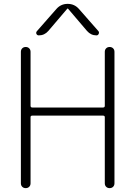

<svg xmlns="http://www.w3.org/2000/svg" viewBox="-20 -973 700 993"><path d="M88 -25V-705Q88 -716 95 -723Q102 -730 113 -730Q124 -730 131 -723Q138 -716 138 -705V-426Q138 -417 147 -417H513Q522 -417 522 -426V-705Q522 -716 529 -723Q536 -730 547 -730Q558 -730 565 -723Q572 -716 572 -705V-25Q572 -14 565 -7Q558 0 547 0Q536 0 529 -7Q522 -14 522 -25V-367Q522 -375 513 -375H147Q138 -375 138 -367V-25Q138 -14 131 -7Q124 0 113 0Q102 0 95 -7Q88 -14 88 -25ZM388 -927 489 -812Q494 -806 490.5 -798Q487 -790 479 -790Q450 -790 430 -813L332 -928Q331 -929 330 -929L328 -928L230 -813Q210 -790 181 -790Q172 -790 168.5 -797.5Q165 -805 171 -812L272 -927Q295 -953 330 -953Q365 -953 388 -927Z"/></svg>

Font: Rounded Mplus 1c Light
Style: Regular
Weight: 300
Version: Version 1.059.20150529